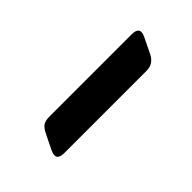

<svg xmlns="http://www.w3.org/2000/svg" viewBox="5 -459 399 399"><g transform="rotate(-45 204.0 -260.0)"><path d="M347 -297.5Q373 -297.5 361 -274L345 -241Q335.5 -222 315.5 -222H73.5Q47.5 -222 59.5 -246L75.5 -278.5Q81 -289.5 87.2 -293.5Q93.5 -297.5 104.5 -297.5Z"/></g></svg>

Font: Fraunces 9pt Soft
Style: Italic
Weight: 400
Italic angle: -16°
Version: Version 1.000;[0bf87f6ff]